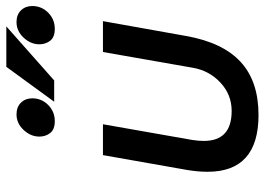

<svg xmlns="http://www.w3.org/2000/svg" viewBox="-138 -708 857 622"><g transform="rotate(-90 291.0 -397.5)"><path d="M433 -493 382 -202Q373 -149 334 -112.5Q295 -76 242 -76Q145 -76 145 -166Q145 -184 148 -203L199 -493H99L51 -221Q45 -185 45 -154Q45 11 229 11Q338 11 401 -47Q464 -105 485 -224L533 -493ZM159 -699Q159 -679 170.5 -664Q182 -649 209 -649Q240 -649 261.5 -670.5Q283 -692 283 -722Q283 -744 269 -758.5Q255 -773 231 -773Q202 -773 180.5 -750Q159 -727 159 -699ZM272 -651H341L516 -806H385ZM508 -649Q539 -649 560.5 -670.5Q582 -692 582 -722Q582 -744 568 -758.5Q554 -773 530 -773Q501 -773 479.5 -750Q458 -727 458 -699Q458 -679 469.5 -664Q481 -649 508 -649Z"/></g></svg>

Font: Geom
Style: Italic
Weight: 400
Italic angle: -10°
Version: Version 1.102